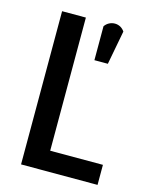

<svg xmlns="http://www.w3.org/2000/svg" viewBox="-111 -804 691 876"><g transform="rotate(15 234.5 -365.5)"><path d="M435.5 0Q435.5 -23.4 435.5 -94.7Q374 -94.7 186.5 -94.7Q186.5 -252 186.5 -723.6Q159.2 -723.6 74.2 -723.6Q74.2 -543 74.2 0Q164.1 0 435.5 0ZM368.2 -706.1Q360.4 -717.8 348.6 -724.6Q335.9 -731.4 322.3 -731.4Q307.6 -731.4 294.9 -724.6Q282.2 -717.8 274.4 -706.1Q274.4 -652.3 274.4 -545.9Q290 -545.9 337.9 -545.9Q345.7 -585.9 368.2 -706.1Z"/></g></svg>

Font: DaxlinePro-Medium
Style: Medium
Weight: 400
Designer: Hans Reichel
Version: Version 7.502; 2006